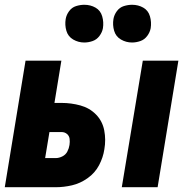

<svg xmlns="http://www.w3.org/2000/svg" viewBox="-36 -784 776 804"><path d="M474 0H624L711 -530H562ZM-16 0H197Q231 0 265.5 -8Q300 -16 331 -38Q362 -60 379 -92.5Q396 -125 401 -159Q408 -199 400.5 -238Q393 -277 366 -304.5Q339 -332 300.5 -342.5Q262 -353 222 -353H192L221 -530H71ZM153 -122 171 -231H222Q235 -231 244.5 -223Q254 -215 255.5 -202.5Q257 -190 255 -177Q253 -163 246 -149.5Q239 -136 225 -129Q211 -122 197 -122ZM517 -606Q534 -606 551.5 -612Q569 -618 580.5 -633.5Q592 -649 595 -666Q599 -691 592 -715.5Q585 -740 564 -752Q543 -764 517 -764Q500 -764 482.5 -758.5Q465 -753 453.5 -737.5Q442 -722 439 -704Q435 -679 442 -655Q449 -631 470.5 -618.5Q492 -606 517 -606ZM317 -606Q334 -606 351.5 -612Q369 -618 380.5 -633.5Q392 -649 395 -666Q399 -691 392 -715.5Q385 -740 364 -752Q343 -764 317 -764Q300 -764 282.5 -758.5Q265 -753 253.5 -737.5Q242 -722 239 -704Q235 -679 242 -655Q249 -631 270.5 -618.5Q292 -606 317 -606Z"/></svg>

Font: Iosevka Sparkle Heavy
Style: Italic
Weight: 900
Italic angle: -9°
Designer: Belleve Invis
Foundry: Belleve Invis
Version: Version 4.5.0; ttfautohint (v1.8.3)